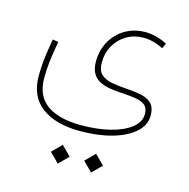

<svg xmlns="http://www.w3.org/2000/svg" viewBox="-108 -438 929 946"><g transform="rotate(15 356.5 35.0)"><path d="M221.2 355.5 269 403.3 316.9 355.5 269 307.6ZM391.1 355.5 439 403.3 486.8 355.5 439 307.6ZM630.9 -305.2Q602.1 -320.3 573.5 -327.4Q544.9 -334.5 517.6 -334.5Q476.6 -334.5 440.7 -319.6Q404.8 -304.7 377.9 -277.6Q351.1 -250.5 335.7 -213.6Q320.3 -176.8 320.3 -132.8Q320.3 -92.3 335.2 -69.1Q350.1 -45.9 375 -34.7Q399.9 -23.4 430.2 -19.5Q460.4 -15.6 491.2 -13.7Q524.9 -11.7 554.4 -7.3Q584 -2.9 602.3 11.2Q620.6 25.4 620.6 56.2Q620.6 96.7 582.5 127.2Q544.4 157.7 478.8 174.3Q413.1 190.9 330.1 190.9Q216.8 190.9 156 147.5Q95.2 104 95.2 12.7Q95.2 -29.3 99.9 -70.3Q104.5 -111.3 116.2 -176.3L86.9 -181.2Q79.6 -139.2 75 -106.7Q70.3 -74.2 68.4 -46.4Q66.4 -18.6 66.4 10.3Q66.4 114.3 137 167.2Q207.5 220.2 332.5 220.2Q423.3 220.2 495.1 200Q566.9 179.7 608.4 142.8Q649.9 106 649.9 56.6Q649.9 13.2 627.7 -6.6Q605.5 -26.4 570.3 -32.5Q535.2 -38.6 497.1 -41Q460 -43.5 426.3 -49.3Q392.6 -55.2 371.1 -73.7Q349.6 -92.3 349.6 -132.8Q349.6 -183.6 372.1 -222.4Q394.5 -261.2 432.6 -283.2Q470.7 -305.2 517.6 -305.2Q568.4 -305.2 618.2 -278.8Z"/></g></svg>

Font: Estedad-FD VF
Style: Regular
Weight: 100
Designer: Amin Abedi
Version: Version 7.3